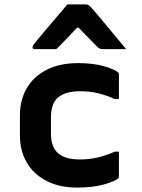

<svg xmlns="http://www.w3.org/2000/svg" viewBox="-20 -835 640 867"><path d="M333 -550Q404 -550 453 -535Q502 -520 513 -508Q517 -505 517 -499V-388H498Q460 -405 423 -414Q386 -423 342 -423Q277 -423 243.5 -396Q210 -369 210 -304V-231Q210 -175 239 -146Q255 -131 279.5 -123Q304 -115 341 -115Q385 -115 422 -124Q459 -133 498 -150H517V-38Q517 -33 514 -30Q501 -17 451 -2.5Q401 12 329 12Q248 12 190 -18Q132 -48 101 -101Q70 -154 70 -223V-314Q70 -384 101 -437Q132 -490 191 -520Q250 -550 333 -550ZM284 -815H369Q377 -815 382 -811Q387 -807 399 -793Q407 -784 424.5 -763.5Q442 -743 464 -716Q486 -689 509 -662Q532 -635 550 -613H448Q437 -613 431.5 -615Q426 -617 419 -624Q410 -633 389 -654.5Q368 -676 335 -710H328Q297 -677 275 -654Q253 -631 234 -613H137Q127 -613 127 -622Q127 -627 130 -631Q133 -635 145 -650Q156 -664 175 -686.5Q194 -709 215.5 -734Q237 -759 255.5 -781Q274 -803 284 -815Z"/></svg>

Font: Recursive Mn Lnr St
Style: Bold
Weight: 700
Monospace: yes
Version: Version 1.079;hotconv 1.0.112;makeotfexe 2.5.65598; ttfautoh